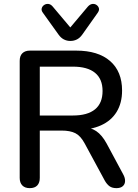

<svg xmlns="http://www.w3.org/2000/svg" viewBox="-20 -967 717 994"><path d="M134 7Q109 7 95.5 -7Q82 -21 82 -46V-652Q82 -678 96 -691.5Q110 -705 135 -705H374Q488 -705 550 -651Q612 -597 612 -498Q612 -434 584 -388Q556 -342 502.5 -318Q449 -294 374 -294L383 -308H409Q449 -308 478.5 -288Q508 -268 532 -224L618 -64Q628 -46 627.5 -29.5Q627 -13 615.5 -3Q604 7 583 7Q561 7 547.5 -2.5Q534 -12 523 -31L418 -225Q397 -264 370 -277.5Q343 -291 299 -291H186V-46Q186 -21 173 -7Q160 7 134 7ZM186 -369H357Q433 -369 472 -401Q511 -433 511 -496Q511 -558 472 -590Q433 -622 357 -622H186ZM344 -755Q326 -755 310.5 -763Q295 -771 283 -788L202 -901Q193 -913 196 -924Q199 -935 209 -941.5Q219 -948 231 -946.5Q243 -945 253 -933L344 -825L435 -933Q446 -945 458 -946.5Q470 -948 479.5 -941.5Q489 -935 492 -924.5Q495 -914 486 -901L406 -788Q394 -771 378.5 -763Q363 -755 344 -755Z"/></svg>

Font: Nunito SemiBold
Style: Regular
Weight: 600
Designer: Vernon Adams
Foundry: Vernon Adams
Version: Version 3.602